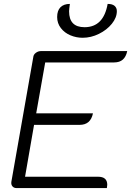

<svg xmlns="http://www.w3.org/2000/svg" viewBox="-20 -961 670 981"><path d="M150 -669Q151 -682 163 -691Q175 -700 189 -700H630Q624 -671 607.5 -656.5Q591 -642 563 -642H211L165 -382H455Q443 -323 387 -323H154L108 -58H481Q528 -58 528 -17Q528 -12 526 0H65Q51 0 43.5 -9Q36 -18 38 -32ZM272 -874Q272 -907 289 -924Q306 -941 337 -941Q333 -913 333 -903Q333 -822 412 -822Q509 -822 530 -941Q554 -941 565.5 -931Q577 -921 577 -904Q577 -871 551.5 -839.5Q526 -808 485.5 -788Q445 -768 402 -768Q370 -768 340 -780.5Q310 -793 291 -817.5Q272 -842 272 -874Z"/></svg>

Font: K2D ExtraLight
Style: Italic
Weight: 275
Italic angle: -10°
Designer: Katatrad Aksorn Co.,Ltd.
Foundry: Cadson Demak Co.,Ltd.
Version: Version 1.000; ttfautohint (v1.6)